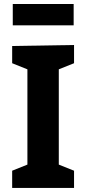

<svg xmlns="http://www.w3.org/2000/svg" viewBox="-20 -927 425 947"><path d="M40 -85 115.2 -115.2V-585L40 -615.2V-700.2L345.2 -705.1V-615.2L270 -585V-115.2L345.2 -85V0H40ZM343.3 -802.2H43V-907.2H343.3Z"/></svg>

Font: Kadwa
Style: Bold
Weight: 700
Designer: Sol Matas
Foundry: Sol Matas
Version: Version 1.001;PS 001.000;hotconv 1.0.70;makeotf.lib2.5.58329